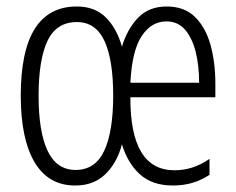

<svg xmlns="http://www.w3.org/2000/svg" viewBox="-20 -562 729 592"><path d="M494 -542Q549 -542 582 -509Q615 -476 629.5 -422Q644 -368 644 -305V-262H382Q381 -37 518 -37Q545 -37 571.5 -45Q598 -53 626 -72V-23Q602 -7 574 1.5Q546 10 513 10Q450 10 412 -24Q374 -58 356 -117Q341 -60 305 -25Q269 10 212 10Q129 10 86.5 -62Q44 -134 44 -267Q44 -542 217 -542Q272 -542 306 -508.5Q340 -475 356 -418Q372 -472 405.5 -507Q439 -542 494 -542ZM493 -496Q447 -496 417 -451Q387 -406 382 -307H594Q594 -359 583.5 -401.5Q573 -444 551 -470Q529 -496 493 -496ZM217 -494Q154 -494 126.5 -436Q99 -378 99 -267Q99 -155 127 -96.5Q155 -38 213 -38Q274 -38 301.5 -97.5Q329 -157 329 -267Q329 -378 302 -436Q275 -494 217 -494Z"/></svg>

Font: Noto Sans Sinhala ExtraCondensed Light
Style: Regular
Weight: 300
Width: 2
Designer: Jelle Bosma - Monotype Design Team
Foundry: Monotype Imaging Inc.
Version: Version 2.006; ttfautohint (v1.8.4.7-5d5b)